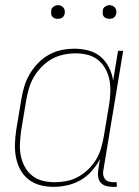

<svg xmlns="http://www.w3.org/2000/svg" viewBox="-20 -717 540 745"><path d="M188 8Q161 8 136 1.5Q111 -5 91 -20.5Q71 -36 59 -58.5Q47 -81 42 -106.5Q37 -132 38 -159Q39 -186 43 -213L63 -333Q67 -358 74.5 -382.5Q82 -407 95.5 -430Q109 -453 128 -472.5Q147 -492 170.5 -505Q194 -518 219.5 -523Q245 -528 270 -528Q298 -528 325 -520.5Q352 -513 371.5 -496Q391 -479 403 -455Q415 -431 419 -404L438 -520H458L381 -56Q379 -47 380.5 -38Q382 -29 387.5 -22Q393 -15 401.5 -12.5Q410 -10 419 -10H433V8H416Q403 8 391 4.5Q379 1 371 -8Q363 -17 361 -30Q359 -43 361 -56L368 -100Q355 -75 336 -53.5Q317 -32 292.5 -18Q268 -4 241 2Q214 8 188 8ZM192 -10Q215 -10 238.5 -14.5Q262 -19 283.5 -31Q305 -43 323 -60.5Q341 -78 353.5 -99Q366 -120 372.5 -143Q379 -166 383 -189L403 -309Q407 -333 408 -357.5Q409 -382 405 -405Q401 -428 390 -448.5Q379 -469 361.5 -483.5Q344 -498 321 -504Q298 -510 273 -510Q250 -510 226.5 -505Q203 -500 182 -488.5Q161 -477 143 -459Q125 -441 112.5 -420Q100 -399 93 -376Q86 -353 82 -330L62 -210Q59 -186 57.5 -161.5Q56 -137 60.5 -114Q65 -91 75.5 -71Q86 -51 103.5 -36.5Q121 -22 144 -16Q167 -10 192 -10ZM404 -644Q398 -644 392.5 -646Q387 -648 383 -652.5Q379 -657 378.5 -663.5Q378 -670 379 -676Q379 -681 381.5 -685Q384 -689 388 -691.5Q392 -694 396 -695.5Q400 -697 405 -697Q411 -697 416.5 -694.5Q422 -692 426 -687.5Q430 -683 431 -676.5Q432 -670 431 -664Q430 -659 427.5 -655Q425 -651 421.5 -648.5Q418 -646 413.5 -645Q409 -644 404 -644ZM204 -644Q198 -644 192.5 -646Q187 -648 183 -652.5Q179 -657 178.5 -663.5Q178 -670 179 -676Q179 -681 181.5 -685Q184 -689 188 -691.5Q192 -694 196 -695.5Q200 -697 205 -697Q211 -697 216.5 -694.5Q222 -692 226 -687.5Q230 -683 231 -676.5Q232 -670 231 -664Q230 -659 227.5 -655Q225 -651 221.5 -648.5Q218 -646 213.5 -645Q209 -644 204 -644Z"/></svg>

Font: Iosevka Term Curly Thin
Style: Italic
Weight: 100
Italic angle: -9°
Designer: Belleve Invis
Foundry: Belleve Invis
Version: Version 32.3.0